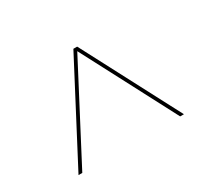

<svg xmlns="http://www.w3.org/2000/svg" viewBox="-77 -811 569 530"><g transform="rotate(-30 208.0 -545.5)"><path d="M208 -689 52 -391H40L202 -700H214L376 -391H364Z"/></g></svg>

Font: Bebas Neue Thin
Style: Regular
Weight: 200
Designer: Ryoichi Tsunekawa
Foundry: Ryoichi Tsunekawa
Version: Version 1.003;PS 001.003;hotconv 1.0.70;makeotf.lib2.5.58329